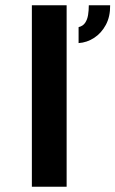

<svg xmlns="http://www.w3.org/2000/svg" viewBox="-20 -709 438 729"><path d="M101 0V-689H233V0ZM278.4 -545.4V-606Q295 -610 303.3 -622.4Q311.6 -634.8 314.4 -652.2Q317.2 -669.6 317.2 -689H398.2Q398.8 -646.2 381.9 -614.7Q365 -583.2 337.5 -565.3Q310 -547.4 278.4 -545.4Z"/></svg>

Font: Maven Pro VF Beta
Style: Regular
Weight: 400
Designer: Joe Prince
Foundry: Joe Prince
Version: Version 2.002